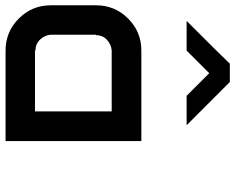

<svg xmlns="http://www.w3.org/2000/svg" viewBox="-100 -766 866 707"><g transform="rotate(90 333.5 -413.0)"><path d="M500 0H166.7Q97.5 0 48.8 -48.8Q0 -97.5 0 -166.7V-333.3Q0 -402.5 48.8 -451.2Q97.5 -500 166.7 -500H500ZM390.8 -108.3V-390.8H166.7Q144.2 -389.2 127.1 -373.3Q110 -357.5 110 -333.3H108.3V-166.7Q110 -144.2 126.2 -127.1Q142.5 -110 166.7 -110V-108.3ZM282.5 -825.8 441.7 -666.7H333.3L250 -750L166.7 -666.7H57.5Q194.2 -803.3 215 -825.8Z"/></g></svg>

Font: 0xA000-Squareish-Mono
Style: Squareish-Mono-Bold
Weight: 700
Version: Version 0.1